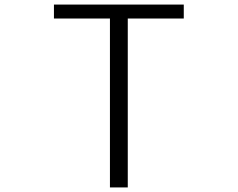

<svg xmlns="http://www.w3.org/2000/svg" viewBox="-20 -790 1040 840"><path d="M539 30V-709H784V-770H216V-709H461V30Z"/></svg>

Font: LINE Seed JP App_OTF Regular
Style: Regular
Weight: 400
Designer: LY Corporation & Fontrix & Fontworks
Version: Version 1.002